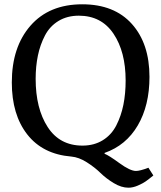

<svg xmlns="http://www.w3.org/2000/svg" viewBox="-20 -722 751 894"><path d="M312 7Q179 -4 107 -96Q35 -188 35 -338Q35 -503 122 -602.5Q209 -702 363 -702Q512 -702 594 -610.5Q676 -519 676 -364Q676 -231 621.5 -138Q567 -45 467 -10V-6Q486 1 536 37.5Q586 74 613 74Q632 74 671 59L694 95Q672 113 658.5 122.5Q645 132 622 142Q599 152 578 152Q545 152 509.5 130.5Q474 109 447.5 83Q421 57 384 33.5Q347 10 312 7ZM364 -44Q418 -44 458.5 -69Q499 -94 521.5 -138Q544 -182 554.5 -234Q565 -286 565 -347Q565 -481 508.5 -565Q452 -649 347 -649Q293 -649 252.5 -624.5Q212 -600 189.5 -557Q167 -514 156.5 -463.5Q146 -413 146 -355Q146 -217 202 -130.5Q258 -44 364 -44Z"/></svg>

Font: Poly
Style: Regular
Weight: 400
Designer: Jos Nicols Silva Schwarzenberg
Foundry: Jose Nicolas Silva Schwarzenberg
Version: Version 1.001